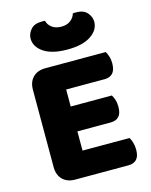

<svg xmlns="http://www.w3.org/2000/svg" viewBox="-125 -930 799 1014"><g transform="rotate(-15 274.0 -423.0)"><path d="M158 3Q115 3 90 -22Q65 -47 65 -90V-513Q65 -556 90 -581Q115 -606 158 -606H488Q495 -595 500.5 -578Q506 -561 506 -540Q506 -503 490 -486Q474 -469 446 -469H235V-376H460Q467 -365 472.5 -348Q478 -331 478 -310Q478 -273 462 -256.5Q446 -240 418 -240H235V-135H492Q499 -124 504.5 -106Q510 -88 510 -67Q510 -30 494 -13.5Q478 3 450 3ZM297 -796Q328 -796 347.5 -811Q367 -826 373 -848Q378 -849 382 -849Q386 -849 391 -849Q432 -849 451.5 -826Q471 -803 471 -777Q471 -732 426 -701.5Q381 -671 297 -671Q213 -671 168 -701.5Q123 -732 123 -777Q123 -803 142.5 -826Q162 -849 203 -849Q208 -849 212 -849Q216 -849 221 -848Q226 -826 246 -811Q266 -796 297 -796Z"/></g></svg>

Font: Baloo Da 2 ExtraBold
Style: Regular
Weight: 800
Designer: Noopur Datye, Sulekha Rajkumar and Ek Type
Foundry: Ek Type
Version: Version 1.640;hotconv 1.0.111;makeotfexe 2.5.65597; ttfautoh